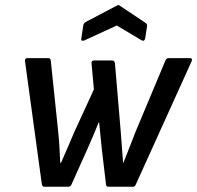

<svg xmlns="http://www.w3.org/2000/svg" viewBox="-20 -710 750 730"><path d="M148 0Q141 0 139 -10L75 -478Q74 -489 85 -489H163Q172 -489 173 -480L201 -212Q204 -183 206 -151.5Q208 -120 209 -91H212Q225 -120 237.5 -149.5Q250 -179 262 -207L337 -370L328 -469Q327 -480 338 -480H407Q415 -480 417 -470L439 -210Q441 -180 443.5 -150.5Q446 -121 448 -91H449Q461 -121 472.5 -150Q484 -179 495 -208L609 -480Q611 -485 614 -487Q617 -489 622 -489H702Q707 -489 709 -486.5Q711 -484 709 -478L497 -10Q495 -5 492.5 -2.5Q490 0 485 0H393Q383 0 383 -9L367 -144Q364 -169 362 -194Q360 -219 357 -244H355Q345 -220 334.5 -194.5Q324 -169 313 -145L252 -9Q248 0 240 0ZM300 -556Q295 -554 291.5 -555.5Q288 -557 289 -563L297 -615Q299 -623 307 -627L423 -688Q430 -693 436 -688L532 -624Q541 -618 539 -610L532 -564Q529 -551 518 -557L424 -613Z"/></svg>

Font: Sofia Sans Semi Condensed SemiBold
Style: Italic
Weight: 600
Italic angle: -9°
Version: Version 4.100